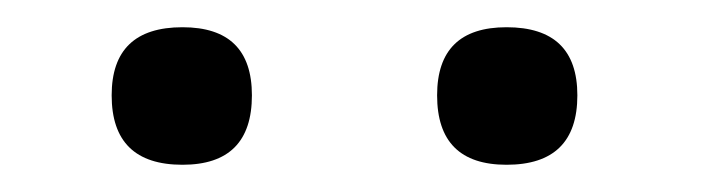

<svg xmlns="http://www.w3.org/2000/svg" viewBox="-20 -770 520 141"><path d="M114 -649Q62 -649 62 -700Q62 -750 114 -750Q165 -750 165 -700Q165 -649 114 -649ZM352 -649Q301 -649 301 -700Q301 -750 352 -750Q404 -750 404 -700Q404 -649 352 -649Z"/></svg>

Font: Encode Sans
Style: Regular
Weight: 400
Designer: Pablo Impallari, Andres Torresi
Foundry: Pablo Impallari, Andres Torresi
Version: Version 1.000; ttfautohint (v1.00) -l 8 -r 50 -G 200 -x 14 -